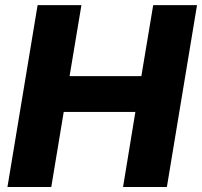

<svg xmlns="http://www.w3.org/2000/svg" viewBox="-20 -748 808 768"><path d="M9.8 0 130.4 -727.5H305.7L258.3 -443.4H545.4L592.8 -727.5H768.1L647.5 0H472.2L521.5 -300.3H234.9L185.1 0Z"/></svg>

Font: Inter Extra Bold
Style: Italic
Weight: 800
Italic angle: -9.39999°
Designer: Rasmus Andersson
Foundry: rsms
Version: Version 4.000;git-3c8e0fc